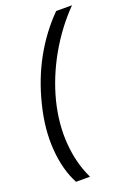

<svg xmlns="http://www.w3.org/2000/svg" viewBox="-156 -736 663 947"><g transform="rotate(-20 175.5 -262.5)"><path d="M71.7 150Q30 72.5 21.7 -36.2Q13.3 -145 44.2 -267.5Q74.2 -389.2 130.4 -491.2Q186.7 -593.3 267.5 -675H350.8Q266.7 -589.2 205.8 -481.7Q145 -374.2 115.8 -260Q87.5 -146.7 95.4 -41.7Q103.3 63.3 145 150Z"/></g></svg>

Font: Funnel Sans Light
Style: Italic
Weight: 300
Italic angle: -14.036°
Designer: NORD ID, Kristian Moeller
Foundry: Dicotype
Version: Version 1.000